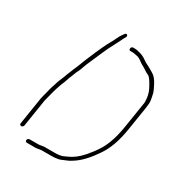

<svg xmlns="http://www.w3.org/2000/svg" viewBox="-158 -730 821 878"><g transform="rotate(30 252.5 -291.5)"><path d="M185.9 34H239.1C250.4 34 262.1 32.8 274.2 30.5C279.3 29.5 285.3 27.3 292.1 24C298.9 20.7 305.3 18 311.5 15.9C317.7 13.9 327.6 8.2 341.4 -1C371.2 -21 400.6 -53 429.6 -97C454.8 -133.9 472.4 -184.2 482.5 -248L502.3 -373C503.3 -379 504.2 -386.9 505 -396.7C505.9 -406.6 503.1 -424 496.9 -449C495 -456.3 489 -469.4 478.9 -488.1C468.8 -506.8 457.6 -519.4 445.6 -526C439.4 -529.3 433.9 -532.6 429.1 -535.8C424.3 -539 413.2 -544.2 399.3 -551.5C395.2 -553.8 390.9 -556.7 386.4 -560C375 -568.5 362.5 -574.3 348.7 -577.5C344.4 -578.5 340.4 -579.5 336.8 -580.5C333.2 -581.5 328.2 -582 321.7 -582H312.7C310.7 -582 308.8 -581 307 -579C305.1 -577 304 -574.7 303.6 -572C303.2 -569.3 303.6 -567 304.7 -565C305.9 -563 307.5 -562 309.5 -562H318.5C324.5 -562 329.1 -561.7 332.2 -561C335.4 -560.3 340.8 -559.2 348.7 -557.7C356.5 -556.1 366 -550.9 377.2 -542C381.4 -538.7 386.8 -535.4 393.4 -532.1C399.9 -528.9 406.9 -524 416.7 -517.5C421.2 -514.5 427.6 -511.1 435.7 -507.2C443.8 -503.4 455.4 -486.9 470.5 -457.8C480.6 -438.3 485.4 -415.7 485 -390L462.5 -248C457 -213.3 448.9 -182.2 438.3 -154.9C430.9 -136.2 422.5 -119.9 413 -106C405 -93.3 397.8 -83.2 391.2 -75.5C384.7 -67.8 378.5 -60.3 372.6 -53C350.8 -27.5 326.7 -10.4 306.2 -1.5C302.5 0.2 295.9 3.2 286.4 7.5C277 11.8 262.3 14 242.3 14H188.3L161.4 18H113.6C111 18 108.5 19 106.2 21C103.9 23 102.5 25.3 102.1 28C101.6 30.7 102.3 33 104 35C105.6 37 107.8 38 110.5 38H158.2ZM260.4 -619C256.7 -622.3 252.2 -621 247.9 -615L241.5 -606C236.4 -599.3 231.3 -590.3 226.2 -579C221.1 -567.7 216.4 -558.6 212.2 -551.8C207.9 -545.1 200.5 -530.5 190 -508C184.9 -497.3 180 -486.3 175.2 -475C170.4 -463.7 164.8 -450.4 158.3 -435.2C151.7 -419.9 146 -405.4 141 -391.5C138 -383.2 134.8 -375.3 131.3 -368C127.8 -360.7 124.8 -353.5 122.4 -346.5C119.9 -339.5 117.2 -333 114.3 -327C112 -321 109.9 -315.2 108 -309.5C106.1 -303.8 103.2 -296.7 99.2 -288.1C95.2 -279.6 91.5 -269.3 88.3 -257.5C86.7 -251.8 85.1 -247 83.5 -243C81.8 -239 79.3 -229.8 75.9 -215.4C72.5 -201 69.7 -190.2 67.5 -183C66.1 -178.3 64.9 -173.3 64.1 -168L41.5 -25C41 -22.3 41.7 -20 43.3 -18C45 -16 47.2 -15 49.9 -15C52.5 -15 55 -16 57.3 -18C59.7 -20 61 -22.3 61.5 -25L84 -167.5C84.7 -171.8 85.8 -176.3 87.2 -181C89.1 -187.5 92.6 -201.2 97.7 -222C99.6 -230 101.4 -236 103 -240C104.6 -244 106.5 -249.6 108.5 -256.7C110.6 -263.8 114.6 -274.2 120.6 -288C123.2 -294 125.3 -299.8 126.9 -305.5C128.4 -311.2 130.5 -316.8 133.1 -322.5C135.6 -328.2 138.1 -334.5 140.6 -341.5C143 -348.5 146.2 -355.7 150 -363C153.8 -370.3 157.2 -378.5 160 -387.6C162.8 -396.7 169.8 -413.8 181 -439C185.2 -448.3 192.6 -465.3 203.3 -490C214.1 -514.7 223.1 -533.5 230.6 -546.5C233.8 -552.2 238.1 -560.5 243.5 -571.5C248.9 -582.5 252.8 -590.7 255.6 -596L260.8 -605C264.3 -611 264.1 -615.7 260.4 -619Z"/></g></svg>

Font: Proton
Style: RgCndIt
Weight: 500
Version: Version 1.017